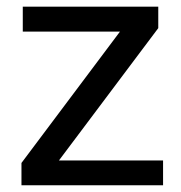

<svg xmlns="http://www.w3.org/2000/svg" viewBox="-20 -548 536 568"><path d="M462.4 -73.2V0H78.1H43.5V-65.9L335 -454.6H47.4V-528.3H408.2H448.2V-464.8L154.3 -73.2Z"/></svg>

Font: Heebo
Style: Regular
Weight: 400
Designer: Oded Ezer
Foundry: Meir Sadan
Version: Version 2.001; ttfautohint (v1.5.14-ce02) -l 8 -r 50 -G 200 